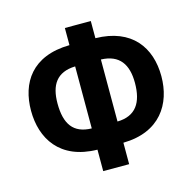

<svg xmlns="http://www.w3.org/2000/svg" viewBox="-107 -833 960 951"><g transform="rotate(-15 373.0 -357.0)"><path d="M440 -724H307V-636C113 -633 39 -513 39 -371C39 -229 115 -103 307 -100V10H440V-100C629 -103 707 -228 707 -370C707 -517 626 -633 440 -636ZM307 -527V-209C213 -211 175 -267 175 -372C175 -466 211 -524 307 -527ZM439 -527C534 -524 572 -466 572 -372C572 -270 533 -211 439 -209Z"/></g></svg>

Font: Noto Sans Display SemiCondensed
Style: Bold
Weight: 700
Width: 4
Designer: Monotype Design Team
Foundry: Monotype Imaging Inc.
Version: Version 1.900